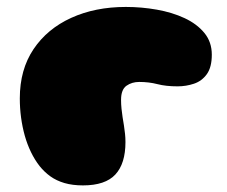

<svg xmlns="http://www.w3.org/2000/svg" viewBox="-20 -524 670 567"><path d="M225 23.5Q194 23.5 170.2 16.5Q146.5 9.5 128.8 -3.2Q111 -16 97 -33.5Q82.5 -52 71.5 -74.8Q60.5 -97.5 53.2 -123.2Q46 -149 42.2 -177Q38.5 -205 38.5 -233.5Q38.5 -318.5 79 -378.8Q119.5 -439 190.2 -471.2Q261 -503.5 351.5 -503.5Q398 -503.5 443.2 -495.5Q488.5 -487.5 525 -470.5Q561.5 -453.5 583.5 -426.8Q605.5 -400 605.5 -362.5Q605.5 -325.5 590.8 -305Q576 -284.5 552.8 -276.8Q529.5 -269 504.5 -269Q470 -269 445 -275.5Q420 -282 391 -282Q369.5 -282 353.5 -270.8Q337.5 -259.5 337.5 -229Q337.5 -216 338.8 -203.2Q340 -190.5 342 -178.2Q344 -166 346 -153.5Q348 -141 349.2 -129Q350.5 -117 350.5 -104.5Q350.5 -41 320.8 -8.8Q291 23.5 225 23.5Z"/></svg>

Font: Gluten Black
Style: Regular
Weight: 900
Designer: Tyler Finck
Foundry: Etcetera Type Company
Version: Version 1.300